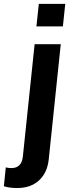

<svg xmlns="http://www.w3.org/2000/svg" viewBox="-75 -804 354 982"><path d="M-55.2 148.4 -45.4 52.2Q-31.7 55.7 -16.6 55.7Q35.6 55.7 42 -3.9L102.1 -578.1H235.8L174.3 11.2Q167 79.6 124.5 118.7Q82 157.7 13.2 157.7Q-27.8 157.7 -55.2 148.4ZM111.3 -668.9 123.5 -784.2H258.8L246.6 -668.9Z"/></svg>

Font: Oswald
Style: Medium
Weight: 500
Designer: Vernon Adams
Foundry: Vernon Adams
Version: 3.0; ttfautohint (v0.94.23-7a4d-dirty) -l 8 -r 50 -G 150 -x 